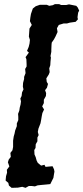

<svg xmlns="http://www.w3.org/2000/svg" viewBox="-20 -791 401 924"><path d="M36 113 23 102 20 89 7 78 9 57 14 40 13 26 25 10 18 -10 22 -23 32 -36 30 -55 40 -68 43 -84V-97V-114L46 -134L50 -148L53 -163L61 -184V-197L68 -213V-229L67 -243L73 -259L75 -273L79 -288L81 -303L78 -317L84 -329L86 -346L93 -361L90 -374L91 -392L96 -411V-421L103 -439L101 -459L108 -471V-482L107 -506L103 -516L119 -538L110 -546L118 -565L122 -581L124 -599L119 -615L120 -628L121 -642L122 -654L133 -671L124 -689L126 -706L129 -724L138 -750L152 -761L172 -768H205L217 -763L234 -766L244 -771H265L274 -767H299L312 -770L347 -763L354 -755L361 -740L356 -730L353 -708L355 -698L344 -686L316 -682L302 -678H286L263 -671L254 -655L257 -637L252 -626L247 -615L240 -602L229 -586L228 -576L227 -553V-542L223 -521L225 -514L223 -494L222 -477L217 -462L219 -444L215 -433L203 -414L205 -397L211 -387L206 -369L197 -357L202 -343L201 -329L191 -311V-295L183 -279L192 -264L184 -247L181 -232L178 -214L175 -198L170 -185L165 -172L162 -156L166 -141L160 -129V-111L152 -97L151 -79L145 -69L146 -48L152 -34L156 -19L162 -7L178 6L194 2L199 12L233 9L240 24L242 35L240 46L237 65L229 81L222 95L202 97L180 99L161 101L148 106L132 104H119L103 113L87 108L66 112Z"/></svg>

Font: Winky Rough Medium
Style: Italic
Weight: 500
Italic angle: -8.97852°
Designer: Simon Atzbach
Foundry: typofactur
Version: Version 1.206; ttfautohint (v1.8.4.7-5d5b)